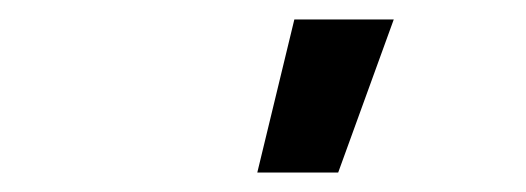

<svg xmlns="http://www.w3.org/2000/svg" viewBox="-20 -777 540 197"><path d="M244 -600 282 -757H384L327 -600Z"/></svg>

Font: Iosevka Term Curly
Style: Bold Italic
Weight: 700
Italic angle: -9°
Designer: Belleve Invis
Foundry: Belleve Invis
Version: Version 32.3.0